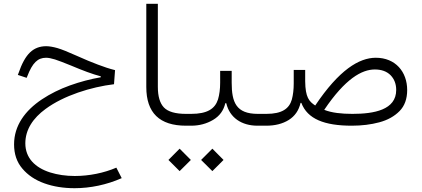

<svg xmlns="http://www.w3.org/2000/svg" viewBox="-20 -654 2194 999"><path d="M220.2 -413.6C186.5 -413.6 158.7 -402.8 136.2 -381.3C113.3 -359.4 93.3 -323.2 76.2 -272.9L72.8 -264.2L118.7 -249L122.1 -257.3C148.9 -327.1 176.3 -353.5 219.7 -353.5C231.4 -353.5 247.1 -350.6 266.1 -344.7C285.2 -338.4 312.5 -328.1 348.1 -313.5C413.1 -286.1 460 -268.6 504.4 -256.8V-252C450.7 -242.7 397 -228.5 343.8 -209.5C290.5 -190.4 241.7 -166 198.2 -137.2C110.4 -78.6 53.2 -0.5 53.2 97.2C53.2 147.5 67.4 189.5 96.2 223.1C124.5 256.8 162.6 282.7 210.4 299.8C257.8 316.9 310.5 325.2 368.2 325.2C449.7 325.2 534.7 307.6 613.3 272.9L585.4 218.3C520.5 246.1 443.8 261.7 369.1 261.7C322.8 261.7 279.8 255.4 240.7 243.2C162.6 218.3 111.8 168 111.8 91.8C111.8 20 152.3 -39.6 216.8 -86.9C312 -157.2 453.6 -201.2 573.2 -215.8L578.6 -289.1C549.3 -296.4 519.5 -306.2 489.3 -317.9C459 -329.1 421.4 -344.7 377 -364.7C334.5 -383.8 301.8 -397 278.8 -403.8C255.9 -410.2 236.3 -413.6 220.2 -413.6Z M741.2 -201.2C741.2 -66.9 810.1 0 947.8 0H948.2V-61.5H947.8C892.6 -61.5 854 -72.8 833 -94.7C812 -116.7 801.3 -152.3 801.3 -202.1V-634.3H741.2Z M1185.5 -285.2H1125.5V-224.1C1125.5 -190.4 1121.6 -161.1 1114.3 -136.7C1098.6 -87.9 1058.6 -61.5 974.6 -61.5H948.2C939.9 -61.5 935.5 -51.3 935.5 -30.8C935.5 -10.3 939.9 0 948.2 0H974.6C1017.1 0 1055.2 -10.3 1088.9 -30.3C1122.6 -50.3 1143.6 -79.1 1152.3 -117.2H1157.2C1174.8 -41.5 1237.3 0 1319.8 0H1361.3V-61.5H1321.8C1208.5 -61.5 1185.5 -121.6 1185.5 -224.1ZM914.6 236.3 973.1 178.2 914.6 119.6 856.4 178.2ZM1085 236.3 1143.1 178.2 1085 119.6 1026.4 178.2Z M1547.9 -118.7C1579.6 -34.7 1668 0 1810.5 0C1862.3 0 1910.2 -5.9 1953.6 -17.6C1997.1 -29.3 2032.2 -48.8 2059.1 -76.2C2085.4 -103 2098.6 -139.6 2098.6 -185.5C2098.6 -280.3 2037.6 -353.5 1935.5 -353.5C1848.1 -353.5 1744.1 -290 1620.1 -105C1588.4 -126 1568.8 -147 1567.9 -231.4V-290H1508.3V-219.7C1508.3 -188 1504.9 -160.2 1498.5 -136.2C1484.9 -88.9 1447.8 -61.5 1365.7 -61.5H1361.3C1353 -61.5 1348.6 -51.3 1348.6 -30.8C1348.6 -10.3 1353 0 1361.3 0H1365.7C1411.1 0 1450.2 -9.8 1482.4 -29.8C1514.2 -49.8 1534.7 -79.1 1543.9 -118.7ZM1930.2 -292.5C1964.8 -292.5 1992.2 -282.7 2012.2 -262.7C2031.7 -242.7 2041.5 -216.8 2041.5 -186C2041.5 -82 1926.3 -61.5 1813.5 -61.5C1756.8 -61.5 1706.1 -66.9 1667 -82.5C1775.9 -244.1 1862.3 -292.5 1930.2 -292.5Z"/></svg>

Font: Estedad Light
Style: Regular
Weight: 300
Designer: Amin Abedi
Version: Version 7.3